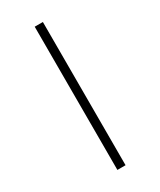

<svg xmlns="http://www.w3.org/2000/svg" viewBox="-245 -840 970 1161"><g transform="rotate(-30 240.0 -260.0)"><path d="M211 240H268V-760H211Z"/></g></svg>

Font: Noto Serif Georgian Condensed Medium
Style: Regular
Weight: 500
Width: 3
Designer: Monotype Design Team, Akaki Razmadze
Foundry: Google LLC
Version: Version 2.003